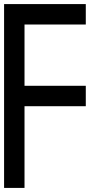

<svg xmlns="http://www.w3.org/2000/svg" viewBox="-20 -920 540 940"><path d="M0 0V-900H400V-800H100V-500H400V-400H100V0Z"/></svg>

Font: Galmuri9 Regular
Style: Regular
Weight: 400
Designer: Lee Minseo (quiple)
Version: Version 2.399;hotconv 1.1.1;makeotfexe 2.6.0 DEVELOPMENT